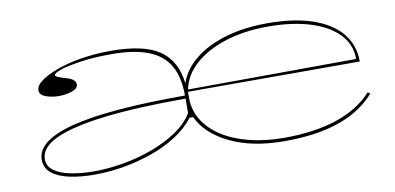

<svg xmlns="http://www.w3.org/2000/svg" viewBox="-57 -677 1758 854"><g transform="rotate(-10 822.5 -250.0)"><path d="M311 15Q250 15 199.5 4.5Q149 -6 119.5 -29.5Q90 -53 90 -91Q90 -177 256.5 -219.5Q423 -262 767 -262Q767 -344 737.5 -396.5Q708 -449 644 -474.5Q580 -500 476 -500Q399 -500 339.5 -491.5Q280 -483 246.5 -472Q213 -461 213 -451Q213 -447 223.5 -442Q234 -437 259 -430Q302 -418 302 -395Q302 -376 274.5 -366.5Q247 -357 215 -357Q183 -357 156 -367Q129 -377 129 -398Q129 -419 157 -439.5Q185 -460 233.5 -477.5Q282 -495 344.5 -505Q407 -515 476 -515Q626 -515 696 -466.5Q766 -418 778 -316Q799 -376 854 -420.5Q909 -465 993 -490Q1077 -515 1183 -515Q1302 -515 1386 -486.5Q1470 -458 1514.5 -404.5Q1559 -351 1559 -276H783V-248Q783 -193 811 -147.5Q839 -102 890.5 -69Q942 -36 1013 -18Q1084 0 1169 0Q1238 0 1297.5 -8.5Q1357 -17 1407 -33.5Q1457 -50 1498 -75.5Q1539 -101 1570 -135L1580 -127Q1549 -92 1508.5 -65.5Q1468 -39 1417 -21Q1366 -3 1304.5 6Q1243 15 1169 15Q1024 15 923.5 -33.5Q823 -82 786 -161H770Q736 -117 684 -84Q632 -51 569 -29Q506 -7 439.5 4Q373 15 311 15ZM311 0Q373 0 441 -11.5Q509 -23 573.5 -46.5Q638 -70 689 -104Q740 -138 767 -183V-248Q548 -248 400.5 -230.5Q253 -213 178.5 -178.5Q104 -144 104 -91Q104 -58 132.5 -38Q161 -18 208.5 -9Q256 0 311 0ZM785 -286 1545 -290Q1545 -356 1499.5 -403Q1454 -450 1372.5 -475Q1291 -500 1183 -500Q1076 -500 991 -473Q906 -446 852 -398Q798 -350 785 -286Z"/></g></svg>

Font: Kalnia Expanded Thin
Style: Regular
Weight: 250
Width: 7
Designer: Frida Medrano
Foundry: Frida Medrano
Version: Version 1.105